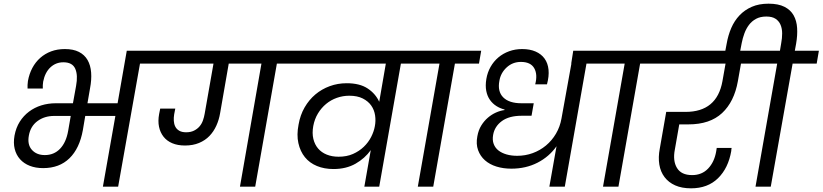

<svg xmlns="http://www.w3.org/2000/svg" viewBox="-20 -1016 4477 1045"><path d="M224 -172Q274 -172 307 -206.5Q340 -241 351 -304L365 -385H275Q222 -385 184 -357Q146 -329 137 -278Q128 -229 153.5 -200.5Q179 -172 224 -172ZM215 -101Q174 -101 142 -113.5Q110 -126 89 -149.5Q68 -173 60 -205.5Q52 -238 59 -278Q67 -321 87.5 -353.5Q108 -386 138 -408.5Q168 -431 205 -442.5Q242 -454 284 -454H377L394 -548Q405 -607 389.5 -642Q374 -677 325 -677Q284 -677 254.5 -649.5Q225 -622 215 -572Q212 -553 213 -534H130Q129 -553 132 -575Q139 -614 156 -646Q173 -678 199 -701Q225 -724 258.5 -736.5Q292 -749 333 -749Q379 -749 409.5 -733.5Q440 -718 456.5 -689.5Q473 -661 476 -621.5Q479 -582 470 -535L456 -454H620L670 -740H886L874 -670H742L623 0H540L608 -385H444L431 -308Q413 -208 358 -154.5Q303 -101 215 -101Z M1403 -670H1225L1178 -400Q1172 -364 1157.5 -332Q1143 -300 1120 -276Q1097 -252 1063.5 -238Q1030 -224 987 -224Q947 -224 917.5 -236.5Q888 -249 870 -272Q852 -295 845.5 -326Q839 -357 846 -395L852 -425H934L928 -394Q925 -376 926 -358.5Q927 -341 934 -327Q941 -313 955.5 -304.5Q970 -296 993 -296Q1018 -296 1036 -305Q1054 -314 1066 -328Q1078 -342 1084.5 -360.5Q1091 -379 1094 -397L1142 -670H820L832 -740H1631L1619 -670H1487L1369 0H1286Z M1823 -163Q1867 -163 1901 -178Q1935 -193 1960 -217Q1985 -241 2000 -270.5Q2015 -300 2020 -328Q2026 -358 2021.5 -388Q2017 -418 2000.5 -441.5Q1984 -465 1954.5 -480Q1925 -495 1881 -495Q1846 -495 1813.5 -483.5Q1781 -472 1755 -450.5Q1729 -429 1710.5 -398.5Q1692 -368 1685 -330Q1678 -291 1685.5 -260Q1693 -229 1711.5 -207.5Q1730 -186 1758.5 -174.5Q1787 -163 1823 -163ZM2162 -670 2044 0H1963L1998 -199Q1966 -154 1915 -125Q1864 -96 1795 -96Q1745 -96 1705 -112.5Q1665 -129 1639.5 -160.5Q1614 -192 1604 -237Q1594 -282 1605 -338Q1614 -390 1638 -431.5Q1662 -473 1696.5 -502Q1731 -531 1774.5 -547Q1818 -563 1867 -563Q1938 -563 1981 -534.5Q2024 -506 2044 -462L2080 -670H1566L1578 -740H2306L2293 -670Z M2372 -670H2240L2252 -740H2599L2587 -670H2456L2338 0H2254Z M2763 -98Q2719 -98 2682 -109.5Q2645 -121 2619.5 -143.5Q2594 -166 2582 -199Q2570 -232 2578 -274Q2584 -308 2599.5 -333Q2615 -358 2635.5 -375.5Q2656 -393 2679.5 -403.5Q2703 -414 2726 -417V-420Q2702 -426 2681.5 -439Q2661 -452 2646.5 -472.5Q2632 -493 2626.5 -521.5Q2621 -550 2627 -586Q2633 -622 2650 -652Q2667 -682 2692.5 -703.5Q2718 -725 2751 -737Q2784 -749 2822 -749Q2864 -749 2895 -735.5Q2926 -722 2944 -697Q2962 -672 2965.5 -636.5Q2969 -601 2957 -557H2893Q2907 -611 2887.5 -645Q2868 -679 2815 -679Q2770 -679 2737.5 -649Q2705 -619 2698 -576Q2687 -518 2719 -486Q2751 -454 2818 -454H2885L2873 -386H2820Q2751 -386 2711.5 -357Q2672 -328 2664 -282Q2659 -254 2667 -232.5Q2675 -211 2693 -197Q2711 -183 2737 -175.5Q2763 -168 2795 -168Q2839 -168 2879 -182.5Q2919 -197 2951.5 -224Q2984 -251 3006 -288.5Q3028 -326 3036 -371L3090 -670H3089L3100 -740H3314L3302 -670H3172L3054 0H2970L3009 -220Q2969 -163 2905.5 -130.5Q2842 -98 2763 -98Z M3380 -670H3248L3260 -740H3607L3595 -670H3464L3346 0H3262Z M3555 -740H4144L4131 -670H4013L3996 -574Q3976 -462 3910 -400.5Q3844 -339 3727 -339H3677L3653 -202Q3641 -141 3664.5 -102Q3688 -63 3747 -63Q3800 -63 3834 -98.5Q3868 -134 3878 -192L3881 -211H3962Q3961 -206 3960.5 -201.5Q3960 -197 3960 -194Q3944 -101 3888 -46Q3832 9 3741 9Q3691 9 3655 -7Q3619 -23 3597 -52Q3575 -81 3568.5 -120.5Q3562 -160 3571 -207L3606 -407H3711Q3882 -407 3912 -574L3929 -670H3543Z M3935 -778Q3943 -824 3960 -863.5Q3977 -903 4005 -932.5Q4033 -962 4072 -979Q4111 -996 4163 -996Q4216 -996 4249.5 -979Q4283 -962 4299.5 -932.5Q4316 -903 4318.5 -863.5Q4321 -824 4313 -778L4306 -740H4437L4425 -670H4294L4175 0H4092L4210 -670H4078L4090 -740H4225L4232 -782Q4237 -808 4237 -834Q4237 -860 4228.5 -880.5Q4220 -901 4201.5 -913.5Q4183 -926 4151 -926Q4118 -926 4095 -913.5Q4072 -901 4056.5 -880.5Q4041 -860 4031.5 -834Q4022 -808 4017 -782L4005 -720H3924Z"/></svg>

Font: SVN-Poppins
Style: Italic
Weight: 400
Italic angle: -10°
Designer: Ninad Kale (Devanagari), Jonny Pinhorn (Latin)
Foundry: Indian Type Foundry
Version: Version 3.002 2017; ttfautohint (v1.8.3)